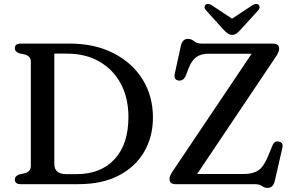

<svg xmlns="http://www.w3.org/2000/svg" viewBox="-20 -917 1466 956"><path d="M54 -23Q54 -41 76 -48.5L103.5 -54.5Q133.5 -62.5 133.5 -90V-610Q133.5 -637.5 103.5 -645.5L76 -651.5Q54 -659 54 -677Q54 -700 83 -700H326.5Q451 -700 544.5 -652.5Q638 -605 689.8 -521.8Q741.5 -438.5 741.5 -331.5Q741.5 -236.5 698 -161.5Q654.5 -86.5 571.5 -43.2Q488.5 0 369.5 0H83Q54 0 54 -23ZM362 -50Q482 -50 550.8 -124.8Q619.5 -199.5 619.5 -334.5Q619.5 -428.5 581.8 -499.5Q544 -570.5 475.2 -610.2Q406.5 -650 313.5 -650H250.5V-100.5Q250.5 -50 310 -50ZM1353.5 -634.5 961.5 -50.5H1193.5Q1239.5 -50.5 1267 -69.2Q1294.5 -88 1317 -145L1337 -193.5Q1346.5 -216.5 1368.5 -212Q1392.5 -207.5 1385.5 -179L1348 -15.5Q1339.5 18.5 1312.5 18.5Q1297 18.5 1284.2 9.2Q1271.5 0 1248.5 0H854.5Q824 0 824 -25.5Q824 -34.5 828.2 -44Q832.5 -53.5 840 -64.5L1233 -649.5H1017.5Q982.5 -649.5 959.2 -634Q936 -618.5 920 -579.5L904 -538Q897.5 -524.5 888.2 -519.5Q879 -514.5 869 -516Q844 -520 850 -549L880.5 -688.5Q888 -723.5 916.5 -723.5Q932.5 -723.5 946.2 -711.8Q960 -700 982.5 -700H1339.5Q1370 -700 1370 -674Q1370 -659 1353.5 -634.5ZM1176.5 -767.5Q1166 -756.5 1157.5 -750Q1149 -743.5 1136 -743.5Q1123 -743.5 1114.2 -750Q1105.5 -756.5 1094.5 -767.5L1006 -865.5Q998 -874 998.5 -881.8Q999 -889.5 1004 -893.5Q1015.5 -902.5 1035 -890.5L1135.5 -824L1236 -890.5Q1255.5 -902.5 1267.5 -893.5Q1272 -889.5 1272.5 -881.8Q1273 -874 1265.5 -865.5Z"/></svg>

Font: Fraunces 9pt Soft
Style: Regular
Weight: 400
Version: Version 1.000;[0bf87f6ff]